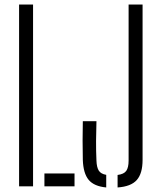

<svg xmlns="http://www.w3.org/2000/svg" viewBox="-20 -820 703 845"><path d="M64 0V-800H125.5V0ZM175.5 0V-56.5H308V0ZM497.5 5V-50Q525.5 -53.5 535.8 -68.2Q546 -83 546 -113V-800H607.5V-116.5Q607.5 -56.5 582 -27.8Q556.5 1 497.5 5ZM447.5 5Q394 0 370.2 -28.5Q346.5 -57 344.5 -116.5Q343.5 -163.5 343.5 -201.5Q343.5 -239.5 344.5 -286.5H404.5Q403 -242 402.8 -199.5Q402.5 -157 404.5 -113Q405.5 -83.5 414.8 -69Q424 -54.5 447.5 -50.5Z"/></svg>

Font: Big Shoulders Stencil Text Light
Style: Regular
Weight: 300
Designer: Patric King
Foundry: XO Type Co
Version: Version 1.000